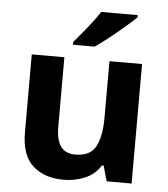

<svg xmlns="http://www.w3.org/2000/svg" viewBox="-54 -815 765 874"><g transform="rotate(5 328.5 -378.0)"><path d="M579 -546V0H465L445 -70H437Q411 -28 365.5 -9Q320 10 269 10Q181 10 128 -37.5Q75 -85 75 -190V-546H224V-227Q224 -169 245 -139Q266 -109 312 -109Q380 -109 405 -155.5Q430 -202 430 -289V-546ZM540 -756Q526 -742 503 -722Q480 -702 453.5 -680Q427 -658 401.5 -638.5Q376 -619 357 -606H258V-619Q274 -638 295.5 -663.5Q317 -689 338 -716.5Q359 -744 373 -766H540Z"/></g></svg>

Font: Noto Sans Sinhala
Style: Bold
Weight: 700
Designer: Jelle Bosma - Monotype Design Team
Foundry: Monotype Imaging Inc.
Version: Version 2.006; ttfautohint (v1.8.4.7-5d5b)